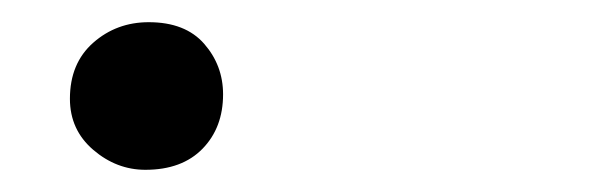

<svg xmlns="http://www.w3.org/2000/svg" viewBox="-20 -158 540 173"><path d="M181 -73Q181 -43 162.5 -24Q144 -5 111 -5Q85 -5 64 -23Q43 -41 43 -69Q43 -101 64 -119.5Q85 -138 114 -138Q147 -138 164 -118.5Q181 -99 181 -73Z"/></svg>

Font: Yomogi
Style: Regular
Weight: 400
Designer: satsuyako
Foundry: satsuyako
Version: Version 3.100